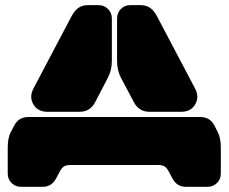

<svg xmlns="http://www.w3.org/2000/svg" viewBox="-20 -720 881 740"><path d="M318.8 -700.2H359.9Q381.3 -700.2 396.2 -685.3Q411.1 -670.4 411.1 -648.9V-484.9Q411.1 -449.2 395 -418.9L346.2 -325.2Q327.1 -289.1 286.1 -289.1H163.1Q126 -289.1 108.9 -317.4Q91.8 -345.7 108.9 -378.9L254.9 -655.8Q267.1 -679.2 282.2 -689.7Q297.4 -700.2 318.8 -700.2ZM481.9 -700.2H522Q543.5 -700.2 558.6 -689.7Q573.7 -679.2 585.9 -655.8L731.9 -378.9Q749 -345.7 732.2 -317.4Q715.3 -289.1 678.2 -289.1H556.2Q516.6 -289.1 497.1 -324.2L446.8 -418.9Q431.2 -448.2 431.2 -484.9V-648.9Q431.2 -670.4 445.8 -685.3Q460.4 -700.2 481.9 -700.2ZM88.9 -269H752Q789.1 -269 806.2 -236.8L818.8 -211.9Q831.1 -188.5 831.1 -151.9V-50.8Q831.1 -29.3 816.2 -14.6Q801.3 0 779.8 0H695.8Q661.6 0 644 -33.2L630.9 -58.1Q624 -71.8 615.2 -77.9Q606.4 -84 590.8 -84H250Q234.4 -84 225.6 -77.9Q216.8 -71.8 210 -58.1L196.8 -33.2Q179.2 0 145 0H61Q39.6 0 24.7 -14.6Q9.8 -29.3 9.8 -50.8V-151.9Q9.8 -188.5 22 -211.9L35.2 -236.8Q52.2 -269 88.9 -269Z"/></svg>

Font: Nastup Soft
Style: Regular
Weight: 400
Designer: Maksym Kobuzan
Foundry: Zakznak
Version: Version 1.020;hotconv 1.0.109;makeotfexe 2.5.65596